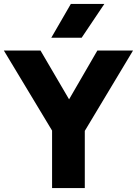

<svg xmlns="http://www.w3.org/2000/svg" viewBox="-24 -957 698 977"><path d="M241 0V-292.5L-4.5 -700H182L327.5 -451.5L471.5 -700H653L407.5 -291V0ZM237 -765 336.5 -937H507L391.5 -765Z"/></svg>

Font: Geologica
Style: Bold
Weight: 700
Designer: Sindre Bremnes, Frode Helland
Foundry: Monokrom Skriftforlag AS
Version: Version 1.010; ttfautohint (v1.8.4.7-5d5b);gftools[0.9.28]